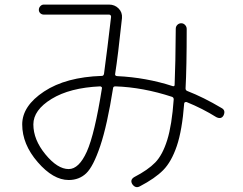

<svg xmlns="http://www.w3.org/2000/svg" viewBox="-20 -755 1040 823"><path d="M409.2 -384.8Q279.3 -378.9 201.2 -331.1Q123 -283.2 123 -221.7Q123 -156.2 174.8 -93.3Q226.6 -30.3 274.4 -30.3Q318.4 -30.3 352.1 -105Q385.7 -179.7 417 -377Q418 -379.9 415 -382.3Q412.1 -384.8 409.2 -384.8ZM274.4 16.6Q208 16.6 141.6 -60.1Q75.2 -136.7 75.2 -221.7Q75.2 -300.8 168.9 -362.8Q262.7 -424.8 417 -429.7Q423.8 -429.7 425.8 -438.5Q440.4 -546.9 456.1 -682.6Q456.1 -691.4 448.2 -692.4H168Q159.2 -692.4 152.8 -698.2Q146.5 -704.1 146.5 -712.9Q146.5 -721.7 152.8 -728.5Q159.2 -735.4 168 -735.4H447.3Q471.7 -735.4 488.3 -718.8Q504.9 -702.1 502.9 -677.7Q485.4 -512.7 473.6 -438.5Q471.7 -429.7 482.4 -428.7Q606.4 -422.9 720.7 -385.7Q728.5 -383.8 728.5 -391.6Q732.4 -480.5 733.4 -631.8Q733.4 -641.6 740.2 -648.4Q747.1 -655.3 756.8 -655.3Q766.6 -655.3 773.4 -647.9Q780.3 -640.6 780.3 -630.9Q780.3 -464.8 775.4 -376Q775.4 -368.2 782.2 -365.2Q852.5 -337.9 929.7 -292Q948.2 -282.2 938.5 -260.7Q928.7 -242.2 907.2 -252.9Q847.7 -290 780.3 -317.4Q777.3 -318.4 773.4 -316.9Q769.5 -315.4 769.5 -311.5Q760.7 -196.3 737.8 -128.9Q714.8 -61.5 679.7 -25.9Q644.5 9.8 579.1 43.9Q560.5 53.7 546.9 34.2Q536.1 15.6 555.7 3.9Q614.3 -26.4 645.5 -58.6Q676.8 -90.8 696.8 -154.8Q716.8 -218.8 724.6 -329.1Q724.6 -336.9 717.8 -339.8Q592.8 -380.9 474.6 -384.8Q465.8 -384.8 464.8 -377.9Q439.5 -217.8 409.7 -129.4Q379.9 -41 349.6 -12.2Q319.3 16.6 274.4 16.6Z"/></svg>

Font: Rounded-X Mgen+ 1mn light
Style: Regular
Weight: 200
Designer: [Source Han Sans]
Ryoko NISHIZUKA  (kana & ideographs); Paul D. Hunt (Latin, Greek & Cyrillic); Wenlong ZHANG  (bopomofo
Version: Version 1.059.20150602